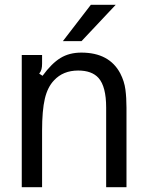

<svg xmlns="http://www.w3.org/2000/svg" viewBox="-20 -783 616 803"><path d="M71 0V-553H156V-517Q156 -503 153.5 -493.5Q151 -484 144 -475L158 -466Q196 -518 233 -540.5Q270 -563 320 -563Q437 -563 483 -476Q500 -443 504.5 -408.5Q509 -374 509 -333V0H424V-333Q424 -421 392 -457Q364 -488 307 -488Q244 -488 206 -447Q179 -419 167.5 -370Q156 -321 156 -236V0ZM321 -611H243L360 -763H464Z"/></svg>

Font: Open Sauce Sans
Style: Regular
Weight: 400
Designer: Alfredo Marco Pradil
Foundry: Creative Sauce Fz LLC
Version: Version 1.477